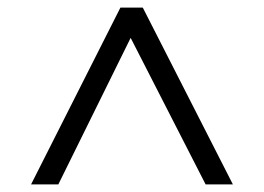

<svg xmlns="http://www.w3.org/2000/svg" viewBox="-20 -811 697 507"><path d="M298 -791H357L595 -324H523L325 -711L134 -324H62Z"/></svg>

Font: Krub
Style: Regular
Weight: 400
Designer: Ekaluck Peanpanawate
Foundry: Cadson Demak Co.,Ltd.
Version: Version 1.000; ttfautohint (v1.6)